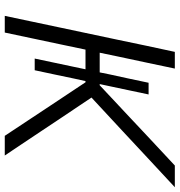

<svg xmlns="http://www.w3.org/2000/svg" viewBox="6 -759 753 805"><g transform="rotate(90 382.5 -356.5)"><path d="M46.5 0Q59 -59.5 70.8 -115Q82.5 -170.5 96.5 -236.5L146.5 -472.5Q160.5 -540.5 172.5 -596.8Q184.5 -653 197.5 -713H267.5Q255 -653 243 -596.8Q231 -540.5 216.5 -472.5L201 -398H283.5L292 -440Q300 -476 308.8 -517Q317.5 -558 327 -603H376Q366.5 -558 357.8 -517Q349 -476 341.5 -440L332.5 -398H337.5L472.5 -524.5Q519 -568 565.5 -611.8Q612 -655.5 674 -713H765Q703 -655.5 644.2 -600.8Q585.5 -546 528 -492.5L389 -363.5L478.5 -230Q502.5 -193.5 530.5 -151.8Q558.5 -110 585 -70.2Q611.5 -30.5 632 0H549.5Q514.5 -53 483.8 -99.2Q453 -145.5 424 -189.5L325 -338.5H320L309 -288.5Q302 -254 293 -212Q284 -170 274.5 -125.5H225.5Q235 -170 243.8 -212Q252.5 -254 260 -288.5L270.5 -338.5H188L166.5 -236Q152.5 -170 140.8 -114.8Q129 -59.5 116.5 0Z"/></g></svg>

Font: Commissioner Light
Style: Italic
Weight: 300
Italic angle: -12°
Designer: Kostas Bartsokas
Foundry: Kostas Bartsokas
Version: Version 1.000; ttfautohint (v1.8.3)